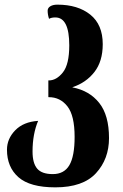

<svg xmlns="http://www.w3.org/2000/svg" viewBox="-20 -567 530 826"><path d="M10 77Q10 30 45.5 -6.5Q81 -43 144 -47Q120 10 120 85Q120 135 140 158.5Q160 182 207 182Q256 182 278.5 143.5Q301 105 301 22Q301 -70 270 -109.5Q239 -149 190 -149H188V-221H190Q223 -221 250.5 -255.5Q278 -290 278 -372Q278 -492 218 -492Q201 -492 191 -486Q185 -504 185 -521Q185 -533 196.5 -540Q208 -547 227 -547Q315 -547 368.5 -504Q422 -461 422 -377Q422 -303 386 -257Q350 -211 292 -192V-191Q365 -177 407 -124Q449 -71 449 27Q449 117 393 178Q337 239 218 239Q109 239 59.5 195.5Q10 152 10 77Z"/></svg>

Font: Noto Serif Georgian Bold Cond
Style: Regular
Weight: 700
Width: 3
Designer: Monotype Design team
Foundry: Monotype Imaging Inc.
Version: Version 1.000